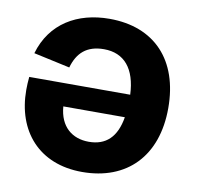

<svg xmlns="http://www.w3.org/2000/svg" viewBox="-77 -749 862 839"><g transform="rotate(10 354.0 -330.0)"><path d="M340 10C539 10 663 -117 663 -330C663 -543 543 -670 343 -670C201 -670 85 -603 45 -465L206 -430C225 -497 266 -535 342 -535C432 -535 484 -474 489 -359H41C39 -339 38 -320 38 -301C38 -119 148 10 340 10ZM346 -125C273 -125 217 -168 210 -258H483C468 -168 422 -125 346 -125Z"/></g></svg>

Font: Work Sans
Style: Bold
Weight: 700
Designer: Wei Huang
Foundry: Wei Huang
Version: Version 2.012